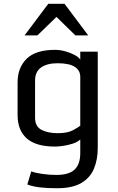

<svg xmlns="http://www.w3.org/2000/svg" viewBox="-20 -789 617 1008"><path d="M279.8 199.2Q227.5 199.2 189.9 194.8Q152.3 190.4 123.5 179.7L144 110.8Q165 118.7 202.1 124Q239.3 129.4 275.4 129.4Q342.3 129.4 371.8 101.1Q401.4 72.8 401.4 15.1V-56.6Q386.7 -43 362.1 -34.9Q337.4 -26.9 312 -23.2Q286.6 -19.5 268.6 -19.5Q169.4 -19.5 120.8 -62Q72.3 -104.5 72.3 -185.1V-355.5Q72.3 -433.6 119.9 -480.5Q167.5 -527.3 268.6 -527.3Q294.9 -527.3 323 -519.5Q351.1 -511.7 372.6 -500Q394 -488.3 401.4 -476.1V-517.6H493.2V-12.2Q493.2 48.3 473.4 96.2Q453.6 144 407 171.6Q360.4 199.2 279.8 199.2ZM282.7 -89.8Q334 -89.8 362.3 -105Q390.6 -120.1 401.4 -128.9V-385.7Q401.4 -419.4 372.3 -438.2Q343.3 -457 282.2 -457Q228 -457 196 -435.1Q164.1 -413.1 164.1 -365.2V-170.9Q164.1 -124.5 198.2 -107.2Q232.4 -89.8 282.7 -89.8ZM108.9 -603 233.4 -769H318.8L443.4 -603H376L276.4 -700.2L176.3 -603Z"/></svg>

Font: Monda
Style: Regular
Weight: 400
Designer: Vernon Adams
Foundry: Vernon Adams
Version: Version 2.100; ttfautohint (v1.8.3)